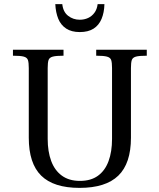

<svg xmlns="http://www.w3.org/2000/svg" viewBox="-20 -902 774 934"><path d="M367 12Q241 12 180.5 -47.5Q120 -107 120 -232V-571Q120 -597 116 -609.5Q112 -622 96 -626.5Q80 -631 43 -631V-660H289V-631Q253 -631 236.5 -626.5Q220 -622 216 -609.5Q212 -597 212 -571V-226Q212 -165 229 -119Q246 -73 281 -47.5Q316 -22 369 -22Q422 -22 456.5 -47Q491 -72 508 -118Q525 -164 525 -226V-571Q525 -597 521 -609.5Q517 -622 500.5 -626.5Q484 -631 448 -631V-660H694V-631Q657 -631 641 -626.5Q625 -622 621 -609.5Q617 -597 617 -571V-232Q617 -107 555.5 -47.5Q494 12 367 12ZM368 -746Q328 -746 302 -763Q276 -780 263.5 -810.5Q251 -841 249 -882H283Q287 -844 311.5 -825Q336 -806 368 -806Q390 -806 408.5 -814.5Q427 -823 439.5 -840Q452 -857 455 -882H488Q487 -841 474 -810Q461 -779 435 -762.5Q409 -746 368 -746Z"/></svg>

Font: Frank Ruhl Libre
Style: Regular
Weight: 400
Designer: Yanek Iontef
Foundry: Fontef
Version: Version 6.004